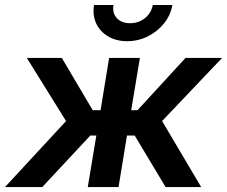

<svg xmlns="http://www.w3.org/2000/svg" viewBox="-51 -757 918 777"><path d="M-30.8 0 216.3 -267.1 57.6 -522.5H199.2L324.2 -311H356L390.6 -522.5H515.1L480 -311H505.4L699.7 -522.5H847.7L605 -267.1L763.2 0H619.1L494.1 -208.5H462.9L428.7 0H304.2L338.9 -208.5H314.5L120.1 0ZM463.4 -590.3Q418.9 -590.3 386.2 -609.9Q353.5 -629.4 338.1 -662.6Q322.8 -695.8 329.6 -736.8H408.2Q402.8 -704.1 421.9 -683.6Q440.9 -663.1 475.6 -663.1Q499 -663.1 518.3 -672.6Q537.6 -682.1 550.5 -698.7Q563.5 -715.3 567.4 -736.8H646.5Q639.6 -695.8 613 -662.6Q586.4 -629.4 547.4 -609.9Q508.3 -590.3 463.4 -590.3Z"/></svg>

Font: Inter 28pt SemiBold
Style: Italic
Weight: 600
Italic angle: -9.3988°
Designer: Rasmus Andersson
Foundry: rsms
Version: Version 4.001;git-66647c0bb